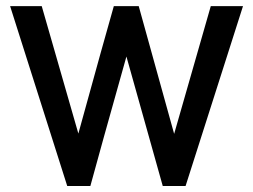

<svg xmlns="http://www.w3.org/2000/svg" viewBox="-20 -620 843 640"><path d="M522.5 0Q541 0 598.6 0Q646.5 -150.4 790 -599.6Q763.7 -599.6 682.6 -599.6Q652.3 -493.2 560.5 -173.8Q531.2 -280.3 442.4 -599.6Q420.9 -599.6 359.4 -599.6Q329.1 -494.1 241.2 -174.8Q210.9 -281.2 119.1 -599.6Q92.8 -599.6 13.7 -599.6Q61.5 -450.2 204.1 0Q223.6 0 281.2 0Q310.5 -108.4 401.4 -431.6Q431.6 -324.2 522.5 0Z"/></svg>

Font: TextaAlt
Style: Bold
Weight: 400
Designer: Daniel Hernandez & Miguel Hernandez
Version: Version 1.005;com.myfonts.easy.latinotype.texta.alt-bold.wfk